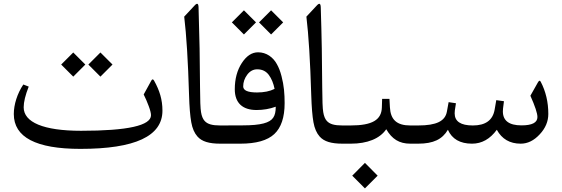

<svg xmlns="http://www.w3.org/2000/svg" viewBox="-20 -767 3001 1025"><path d="M451.7 -422.4 516.1 -357.9 580.6 -422.4 516.1 -486.8ZM306.6 -422.4 371.1 -357.9 435.5 -422.4 371.1 -486.8ZM412.6 -68.8C211.9 -68.8 106.4 -114.3 106.4 -194.3C106.4 -222.2 115.2 -258.8 133.3 -304.7L104.5 -315.9C71.8 -267.1 53.7 -208.5 53.7 -158.2C53.7 -34.2 172.4 27.8 409.2 27.8C701.2 27.8 847.2 -40 847.2 -176.3C847.2 -235.4 832 -283.7 802.7 -336.4C800.3 -340.8 797.4 -343.3 794.9 -343.3C792.5 -343.3 790 -340.8 787.6 -336.4L747.1 -262.7C756.8 -243.7 765.6 -222.7 773.9 -200.7C782.2 -178.7 786.1 -162.1 786.1 -151.9C786.1 -96.7 661.6 -68.8 412.6 -68.8Z M1155.8 -97.2C1113.3 -97.2 1087.9 -104 1072.3 -121.6C1063 -131.8 1056.6 -147.5 1053.2 -168.5C1049.8 -188 1048.3 -232.4 1047.9 -301.3C1047.4 -434.6 1044.9 -576.7 1040 -726.6C1039.6 -750 1032.2 -752 1019 -737.8L963.4 -678.2C975.1 -581.5 983.9 -441.4 989.3 -258.3C991.2 -195.3 995.1 -147.5 1001 -114.7C1006.8 -81.5 1018.1 -56.2 1034.2 -38.1C1058.1 -11.2 1096.2 0 1156.2 0H1166C1177.7 0 1180.7 -12.7 1180.7 -46.4V-49.8C1180.7 -84.5 1177.7 -97.2 1166 -97.2Z M1161.1 -97.2C1142.1 -97.2 1139.2 -85.4 1139.2 -50.8V-45.9C1139.2 -11.2 1141.6 0 1161.1 0H1263.2C1347.2 0 1407.7 -17.1 1444.3 -51.3C1481 -85.4 1499.5 -140.6 1499.5 -216.3C1499.5 -265.6 1496.1 -310.5 1482.9 -360.4C1476.6 -385.3 1468.3 -406.7 1458 -424.8C1438 -461.4 1402.3 -487.8 1357.9 -487.8C1324.7 -487.8 1295.9 -468.8 1271 -430.7C1246.1 -392.6 1233.4 -345.7 1233.4 -290.5C1233.4 -216.3 1275.9 -179.7 1349.6 -179.7C1385.3 -179.7 1419.4 -185.5 1452.1 -197.3C1452.1 -171.4 1447.8 -151.9 1438.5 -138.7C1420.4 -111.3 1373 -97.7 1275.4 -97.7ZM1278.3 -305.7C1278.3 -328.1 1285.6 -349.1 1299.8 -368.2C1314 -387.2 1332 -397 1353 -397C1379.4 -397 1399.9 -387.2 1415 -367.2C1429.7 -347.2 1439.9 -322.3 1445.8 -292.5C1420.9 -279.8 1389.6 -273.4 1352.1 -273.4C1302.7 -273.4 1278.3 -284.2 1278.3 -305.7ZM1362.8 -647.5 1427.2 -583 1491.7 -647.5 1427.2 -711.9ZM1217.8 -647.5 1282.2 -583 1346.7 -647.5 1282.2 -711.9Z M1808.1 -97.2C1765.6 -97.2 1740.2 -104 1724.6 -121.6C1715.3 -131.8 1709 -147.5 1705.6 -168.5C1702.1 -188 1700.7 -232.4 1700.2 -301.3C1699.7 -434.6 1697.3 -576.7 1692.4 -726.6C1691.9 -750 1684.6 -752 1671.4 -737.8L1615.7 -678.2C1627.4 -581.5 1636.2 -441.4 1641.6 -258.3C1643.6 -195.3 1647.5 -147.5 1653.3 -114.7C1659.2 -81.5 1670.4 -56.2 1686.5 -38.1C1710.4 -11.2 1748.5 0 1808.6 0H1818.4C1830.1 0 1833 -12.7 1833 -46.4V-49.8C1833 -84.5 1830.1 -97.2 1818.4 -97.2Z M1860.4 170.9 1928.2 238.8 1996.1 170.9 1928.2 102.5ZM1813.5 -97.2C1794.4 -97.2 1791.5 -85.4 1791.5 -50.8V-45.9C1791.5 -11.2 1793.9 0 1813.5 0H1853C1940.4 0 2007.3 -26.4 2042 -77.1C2072.8 -24.4 2111.3 0 2170.4 0H2181.2C2192.9 0 2195.8 -12.7 2195.8 -46.4V-49.8C2195.8 -84.5 2192.9 -97.2 2181.2 -97.2H2170.4C2097.7 -97.2 2064.9 -128.4 2061.5 -194.8L2059.1 -239.3H2020L2018.6 -193.4C2016.6 -127.4 1968.3 -97.2 1851.1 -97.2Z M2176.3 -97.2C2157.2 -97.2 2154.3 -85.4 2154.3 -50.8V-45.9C2154.3 -11.2 2156.7 0 2176.3 0H2212.4C2293.9 0 2341.3 -23.4 2371.1 -74.2C2393.1 -24.9 2436 0 2500 0C2552.2 0 2596.2 -24.9 2632.3 -74.2C2659.2 -24.9 2701.7 0 2759.8 0C2796.9 0 2830.6 -16.6 2861.3 -49.8C2892.1 -82.5 2907.2 -119.1 2907.2 -158.7C2907.2 -221.7 2893.6 -279.3 2866.7 -330.6C2862.3 -338.9 2857.4 -337.4 2851.6 -327.1L2811.5 -255.9C2836.4 -200.2 2849.1 -162.1 2849.1 -142.1C2849.1 -112.3 2820.8 -97.7 2763.7 -97.7C2697.8 -97.7 2664.6 -122.6 2664.6 -172.4C2664.6 -175.8 2665 -180.7 2665.5 -188L2670.4 -226.6L2629.4 -232.4L2620.6 -181.6C2610.8 -125.5 2572.3 -97.2 2504.4 -97.2C2439.5 -97.2 2407.2 -118.7 2407.2 -162.1C2407.2 -168.9 2407.7 -174.3 2408.2 -177.7L2414.1 -215.8L2375 -221.7L2365.7 -170.9C2356.4 -120.6 2310.5 -97.2 2212.4 -97.2Z"/></svg>

Font: Parastoo
Style: Regular
Weight: 400
Foundry: Saber Rastikerdar (saber.rastikerdar@gmail.com)
Version: Version 2.0.1